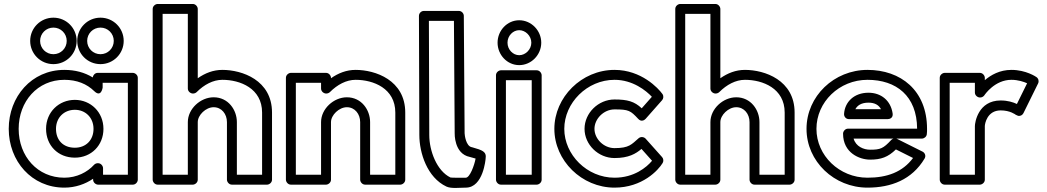

<svg xmlns="http://www.w3.org/2000/svg" viewBox="-20 -905 5272 967"><path d="M249 -766C286.2 -766 316 -736.2 316 -699C316 -661.8 286.2 -632 249 -632C211.8 -632 182 -661.8 182 -699C182 -736.2 211.8 -766 249 -766ZM249 -816C184.2 -816 132 -763.8 132 -699C132 -634.2 184.2 -582 249 -582C313.8 -582 366 -634.2 366 -699C366 -763.8 313.8 -816 249 -816ZM486 -766C523.2 -766 553 -736.2 553 -699C553 -661.8 523.2 -632 486 -632C448.8 -632 419 -661.8 419 -699C419 -736.2 448.8 -766 486 -766ZM486 -816C421.2 -816 369 -763.8 369 -699C369 -634.2 421.2 -582 486 -582C550.8 -582 603 -634.2 603 -699C603 -763.8 550.8 -816 486 -816ZM24 -256C24 -94.3 138.8 40 304 40C359.7 40 410 21.9 449 -4.9V0C449 15.1 463.3 25 474 25H649C664.1 25 674 10.7 674 0V-513C674 -528.1 659.7 -538 649 -538H472C457.7 -538 447.9 -525 447.1 -515C405.8 -540.2 358.1 -553 304 -553C138.7 -553 24 -417.6 24 -256ZM74 -256C74 -394.4 169.3 -503 304 -503C367.4 -503 417.5 -482.3 454.5 -446.1C490 -411.5 497 -464 497 -464V-488H624V-25H499V-58C499 -68.7 489.1 -83 474 -83H472C465.7 -83 458.3 -80.1 453.5 -74.8C420 -37.8 366.5 -10 304 -10C169.2 -10 74 -117.7 74 -256ZM262 -256C262 -313.3 303.2 -352 357 -352C409.6 -352 451 -313.4 451 -256C451 -199.2 412.6 -161 357 -161C298.3 -161 262 -198.9 262 -256ZM212 -256C212 -173.1 271.7 -111 357 -111C439.4 -111 501 -172.8 501 -256C501 -340.6 436.4 -402 357 -402C276.8 -402 212 -340.7 212 -256Z M799 -25V-835H926V-459C926 -443.9 940.3 -434 951 -434H953C959.8 -434 966.8 -437.4 970.7 -441.3C1007.7 -478.3 1052.9 -503 1100 -503C1189.1 -503 1300 -460.3 1300 -338V-25H1173V-290C1173 -351.3 1129.8 -415 1056 -415C989.5 -415 926 -356.7 926 -290V-25ZM749 0C749 10.7 758.9 25 774 25H951C961.7 25 976 15.1 976 0V-290C976 -325.3 1016.5 -365 1056 -365C1096.2 -365 1123 -330.7 1123 -290V0C1123 10.7 1132.9 25 1148 25H1325C1335.7 25 1350 15.1 1350 0V-338C1350 -501.7 1198.9 -553 1100 -553C1053.9 -553 1013.3 -536.9 976 -511V-860C976 -870.7 966.1 -885 951 -885H774C763.3 -885 749 -875.1 749 -860Z M1470 -25V-488H1597V-459C1597 -443.9 1611.3 -434 1622 -434H1624C1630.8 -434 1637.8 -437.4 1641.7 -441.3C1678.7 -478.3 1723.9 -503 1771 -503C1860.1 -503 1971 -460.3 1971 -338V-25H1844V-290C1844 -351.3 1800.8 -415 1727 -415C1660.5 -415 1597 -356.7 1597 -290V-25ZM1420 0C1420 10.7 1429.9 25 1445 25H1622C1632.7 25 1647 15.1 1647 0V-290C1647 -325.3 1687.5 -365 1727 -365C1767.2 -365 1794 -330.7 1794 -290V0C1794 10.7 1803.9 25 1819 25H1996C2006.7 25 2021 15.1 2021 0V-338C2021 -501.7 1869.9 -553 1771 -553C1724.9 -553 1684.3 -536.9 1647 -511V-513C1647 -523.7 1637.1 -538 1622 -538H1445C1434.3 -538 1420 -528.1 1420 -513Z M2140.1 -800H2266.2L2270 -233.9C2270 -233.9 2266.1 -130.5 2346.2 -114.6C2360.5 -110.5 2368.3 -108.4 2375.3 -106.4C2369.1 -71.9 2346.2 -10 2326 -10C2296.8 -10 2257.7 -9.3 2248.6 -11.1C2179.7 -44.6 2142 -145.6 2142 -225.1ZM2115 -850C2101.2 -850 2090 -838.5 2090 -824.9L2092 -225C2092 -134.9 2131.4 -10.9 2228.5 34.7C2253.3 46 2294.3 40 2326 40C2414.5 40 2425.7 -105.3 2425.7 -105.3C2431.9 -142.6 2407.9 -148.7 2359 -163C2358.4 -163.2 2357.2 -163.5 2356.3 -163.6C2326.6 -168.8 2320.1 -224.8 2320 -234L2316 -825.2C2315.9 -837.4 2305.3 -850 2291 -850Z M2536 -690C2536 -725.1 2563.9 -753 2595 -753C2626.6 -753 2656 -724.3 2656 -690C2656 -655.7 2626.6 -627 2595 -627C2563.9 -627 2536 -654.9 2536 -690ZM2486 -690C2486 -629.1 2534.1 -577 2595 -577C2655.4 -577 2706 -628.3 2706 -690C2706 -751.7 2655.4 -803 2595 -803C2534.1 -803 2486 -750.9 2486 -690ZM2528 -25V-501H2658V-25ZM2478 0C2478 10.7 2487.9 25 2503 25H2683C2693.7 25 2708 15.1 2708 0V-526C2708 -536.7 2698.1 -551 2683 -551H2503C2492.3 -551 2478 -541.1 2478 -526Z M3263.1 -417.5 3212 -359.6C3174.9 -394.3 3140.1 -404 3075 -404C2993.2 -404 2924 -335.5 2924 -256C2924 -176.3 2993.5 -109 3075 -109C3146.2 -109 3182.3 -130.8 3210.8 -155L3264 -95.3C3236.4 -62.2 3173.8 -10 3075 -10C2936.6 -10 2822 -125.4 2822 -256C2822 -386.7 2936.7 -503 3075 -503C3167.2 -503 3234.4 -448.3 3263.1 -417.5ZM3314.7 -400.5C3321.9 -408.6 3323.2 -422 3316.3 -431.6C3295.6 -460.4 3210.1 -553 3075 -553C2909.3 -553 2772 -415.3 2772 -256C2772 -96.6 2909.4 40 3075 40C3215.4 40 3295.9 -48.3 3317.4 -84.1C3322.6 -92.8 3322.1 -105.3 3314.7 -113.6L3231.7 -206.6C3223.9 -215.3 3207.6 -218.3 3196.7 -209C3160.5 -177.9 3149.4 -159 3075 -159C3020.5 -159 2974 -205.7 2974 -256C2974 -306.5 3020.8 -354 3075 -354C3146.7 -354 3155.3 -348.2 3194.7 -305.9C3208.9 -290.7 3224.7 -298.5 3231.7 -306.5Z M3431 -25V-835H3558V-459C3558 -443.9 3572.3 -434 3583 -434H3585C3591.8 -434 3598.8 -437.4 3602.7 -441.3C3639.7 -478.3 3684.9 -503 3732 -503C3821.1 -503 3932 -460.3 3932 -338V-25H3805V-290C3805 -351.3 3761.8 -415 3688 -415C3621.5 -415 3558 -356.7 3558 -290V-25ZM3381 0C3381 10.7 3390.9 25 3406 25H3583C3593.7 25 3608 15.1 3608 0V-290C3608 -325.3 3648.5 -365 3688 -365C3728.2 -365 3755 -330.7 3755 -290V0C3755 10.7 3764.9 25 3780 25H3957C3967.7 25 3982 15.1 3982 0V-338C3982 -501.7 3830.9 -553 3732 -553C3685.9 -553 3645.3 -536.9 3608 -511V-860C3608 -870.7 3598.1 -885 3583 -885H3406C3395.3 -885 3381 -875.1 3381 -860Z M4480 -207C4475.7 -205.7 4471.7 -203.3 4468.7 -200.1C4428.3 -156.8 4414.3 -151 4362 -151C4330.1 -151 4290.3 -166.9 4279.1 -207ZM4494 -207H4623C4634.2 -207 4645.6 -215.6 4647.7 -227.9C4649.3 -237.9 4649 -248.7 4649 -256C4649 -450.2 4516.1 -553 4349 -553C4181 -553 4042 -420.6 4042 -256C4042 -92.3 4181 40 4349 40C4468.4 40 4573 -0.1 4636.5 -106.2C4645.2 -120.8 4637.6 -135.7 4626.2 -141.4L4498.2 -205.4C4497.3 -205.8 4495.4 -206.6 4494 -207ZM4599 -257H4251C4235.9 -257 4226 -242.7 4226 -232C4226 -134.4 4309.6 -101 4362 -101C4417.1 -101 4452.6 -113.7 4492.2 -152.5L4578.5 -109.3C4525.8 -38.5 4448 -10 4349 -10C4207 -10 4092 -121.7 4092 -256C4092 -391.4 4207 -503 4349 -503C4493.9 -503 4598.1 -422.1 4599 -257ZM4256 -305H4451C4460.8 -305 4479.1 -310.8 4475.7 -333.7C4466 -399.5 4416.9 -438 4354 -438C4281.6 -438 4234.9 -391.7 4231.1 -331.6C4230.2 -318.7 4239.5 -305 4256 -305ZM4288 -355C4297.6 -373.3 4317.2 -388 4354 -388C4385.4 -388 4405.4 -376.5 4417.2 -355Z M5096 -326.8 5108.4 -321.3C5119 -319.7 5129.7 -325.3 5134.4 -334.9L5208.4 -484.9C5213.7 -495.6 5210.4 -509.5 5200.2 -516.6C5198.3 -517.9 5148 -553 5074 -553C5014.9 -553 4970.9 -527.4 4940 -501.3V-513C4940 -523.7 4930.1 -538 4915 -538H4738C4727.3 -538 4713 -528.1 4713 -513V0C4713 10.7 4722.9 25 4738 25H4915C4925.7 25 4940 15.1 4940 0V-270C4940.3 -281.2 4951.2 -349 5020 -349C5067.3 -349 5094.4 -328.1 5096 -326.8ZM4763 -25V-488H4890V-439C4890 -423.9 4904.3 -414 4915 -414H4917C4925.7 -414 4933.8 -419.2 4937.8 -425.2C4940.3 -429.1 4990.4 -503 5074 -503C5107.6 -503 5136.4 -493.1 5153 -485.6L5101.6 -381.3C5083.2 -390 5055.5 -399 5020 -399C4905.5 -399 4890 -286.6 4890 -270V-25Z"/></svg>

Font: Hussar Ekologiczny
Style: Regular
Weight: 400
Foundry: Cannot Into Space Fonts
Version: Version 0.97